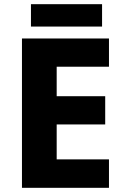

<svg xmlns="http://www.w3.org/2000/svg" viewBox="-20 -898 596 918"><path d="M85 0V-714H501V-579H251V-438H483V-303H251V-136H501V0ZM468 -771H128V-878H468Z"/></svg>

Font: Noto Sans UI ExtraBold
Style: Regular
Weight: 800
Designer: Monotype Design Team
Foundry: Monotype Imaging Inc.
Version: Version 1.001